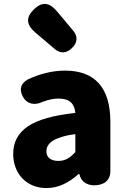

<svg xmlns="http://www.w3.org/2000/svg" viewBox="-20 -942 646 976"><path d="M122 -300C71 -265 47 -219 47 -159C47 -64 111 14 216 14C279 14 332 -15 379 -57H384V-55C392 -19 422 0 459 0C507 0 541 -24 541 -72V-161V-323C541 -501 458 -583 311 -583C244 -583 182 -566 123 -539C86 -519 76 -489 96 -451C117 -412 156 -405 196 -424C225 -435 251 -441 277 -441C335 -441 359 -414 363 -368C252 -356 173 -334 122 -300ZM294 -246C313 -252 336 -257 363 -260V-169C337 -141 313 -124 277 -124C240 -124 216 -140 216 -173C216 -193 225 -211 248 -226C260 -234 275 -240 294 -246ZM197 -745 258 -693C287 -668 319 -671 346 -698C374 -725 377 -756 352 -786L301 -847L269 -885C231 -930 194 -935 152 -894C110 -853 114 -816 159 -777Z"/></svg>

Font: GenSenRounded2 TW H
Style: Regular
Weight: 900
Version: Version 2.100;PS 2.1;hotconv 16.6.51;makeotf.lib2.5.65220 DE